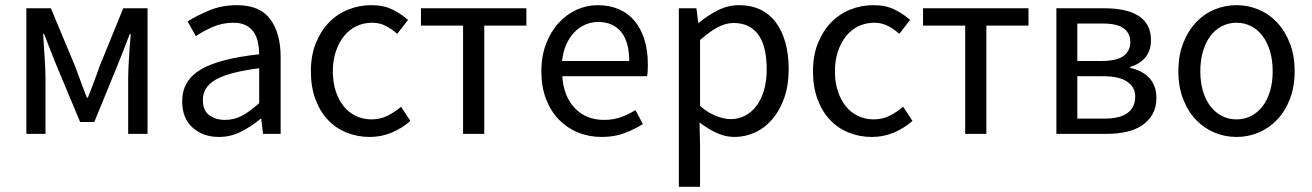

<svg xmlns="http://www.w3.org/2000/svg" viewBox="-20 -518 5076 743"><path d="M82 0V-486H177L272 -258Q283 -228 294 -198.5Q305 -169 316 -140H320Q331 -169 342.5 -198.5Q354 -228 364 -258L457 -486H551V0H476V-218Q476 -234 477 -255.5Q478 -277 479.5 -299.5Q481 -322 482.5 -344.5Q484 -367 486 -386H482Q471 -357 459.5 -327.5Q448 -298 437 -271L345 -46H290L196 -271Q185 -298 173.5 -327.5Q162 -357 151 -386H147Q148 -367 149.5 -344.5Q151 -322 152.5 -299.5Q154 -277 155 -255.5Q156 -234 156 -218V0Z M827 12Q766 12 725.5 -24Q685 -60 685 -126Q685 -206 756 -248.5Q827 -291 983 -308Q983 -331 978.5 -353Q974 -375 963 -392Q952 -409 932.5 -419.5Q913 -430 883 -430Q841 -430 804 -414Q767 -398 738 -378L706 -435Q740 -457 789 -477.5Q838 -498 897 -498Q986 -498 1026 -443.5Q1066 -389 1066 -298V0H998L991 -58H988Q953 -29 913 -8.5Q873 12 827 12ZM851 -54Q886 -54 917 -70.5Q948 -87 983 -119V-254Q922 -246 880.5 -235Q839 -224 813.5 -209Q788 -194 776.5 -174.5Q765 -155 765 -132Q765 -90 790 -72Q815 -54 851 -54Z M1411 12Q1363 12 1321 -5Q1279 -22 1248.5 -54.5Q1218 -87 1200.5 -134.5Q1183 -182 1183 -242Q1183 -303 1202 -350.5Q1221 -398 1253 -431Q1285 -464 1327.5 -481Q1370 -498 1417 -498Q1465 -498 1499 -481Q1533 -464 1559 -441L1517 -387Q1496 -406 1472.5 -418Q1449 -430 1420 -430Q1387 -430 1359 -416.5Q1331 -403 1311 -378Q1291 -353 1279.5 -318.5Q1268 -284 1268 -242Q1268 -200 1279 -166Q1290 -132 1309.5 -107.5Q1329 -83 1357 -69.5Q1385 -56 1418 -56Q1452 -56 1480.5 -70.5Q1509 -85 1532 -105L1568 -50Q1535 -21 1495 -4.5Q1455 12 1411 12Z M1772 0V-419H1609V-486H2017V-419H1854V0Z M2308 12Q2259 12 2216.5 -5.5Q2174 -23 2142.5 -55.5Q2111 -88 2093 -135Q2075 -182 2075 -242Q2075 -302 2093.5 -349.5Q2112 -397 2142.5 -430Q2173 -463 2212 -480.5Q2251 -498 2293 -498Q2339 -498 2375.5 -482Q2412 -466 2436.5 -436Q2461 -406 2474 -364Q2487 -322 2487 -270Q2487 -257 2486.5 -244.5Q2486 -232 2484 -223H2156Q2161 -145 2204.5 -99.5Q2248 -54 2318 -54Q2353 -54 2382.5 -64.5Q2412 -75 2439 -92L2468 -38Q2436 -18 2397 -3Q2358 12 2308 12ZM2155 -282H2415Q2415 -356 2383.5 -394.5Q2352 -433 2295 -433Q2269 -433 2245.5 -423Q2222 -413 2203 -393.5Q2184 -374 2171.5 -346Q2159 -318 2155 -282Z M2607 205V-486H2675L2682 -430H2685Q2718 -458 2757.5 -478Q2797 -498 2840 -498Q2887 -498 2923 -480.5Q2959 -463 2983 -430.5Q3007 -398 3019.5 -352.5Q3032 -307 3032 -250Q3032 -188 3015 -139.5Q2998 -91 2969 -57Q2940 -23 2902 -5.5Q2864 12 2822 12Q2788 12 2754.5 -3Q2721 -18 2687 -44L2689 41V205ZM2808 -57Q2838 -57 2863.5 -70.5Q2889 -84 2907.5 -108.5Q2926 -133 2936.5 -169Q2947 -205 2947 -250Q2947 -290 2940 -323Q2933 -356 2917.5 -379.5Q2902 -403 2877.5 -416Q2853 -429 2819 -429Q2788 -429 2756.5 -412Q2725 -395 2689 -363V-108Q2722 -80 2753 -68.5Q2784 -57 2808 -57Z M3354 12Q3306 12 3264 -5Q3222 -22 3191.5 -54.5Q3161 -87 3143.5 -134.5Q3126 -182 3126 -242Q3126 -303 3145 -350.5Q3164 -398 3196 -431Q3228 -464 3270.5 -481Q3313 -498 3360 -498Q3408 -498 3442 -481Q3476 -464 3502 -441L3460 -387Q3439 -406 3415.5 -418Q3392 -430 3363 -430Q3330 -430 3302 -416.5Q3274 -403 3254 -378Q3234 -353 3222.5 -318.5Q3211 -284 3211 -242Q3211 -200 3222 -166Q3233 -132 3252.5 -107.5Q3272 -83 3300 -69.5Q3328 -56 3361 -56Q3395 -56 3423.5 -70.5Q3452 -85 3475 -105L3511 -50Q3478 -21 3438 -4.5Q3398 12 3354 12Z M3715 0V-419H3552V-486H3960V-419H3797V0Z M4068 0V-486H4255Q4295 -486 4328 -479Q4361 -472 4384.5 -457.5Q4408 -443 4421 -419.5Q4434 -396 4434 -363Q4434 -322 4412.5 -296Q4391 -270 4353 -259V-256Q4374 -251 4392.5 -242Q4411 -233 4425 -219Q4439 -205 4447 -185Q4455 -165 4455 -139Q4455 -103 4440.5 -77Q4426 -51 4400.5 -33.5Q4375 -16 4340 -8Q4305 0 4263 0ZM4149 -282H4241Q4302 -282 4328 -301.5Q4354 -321 4354 -355Q4354 -389 4329 -408Q4304 -427 4247 -427H4149ZM4149 -59H4254Q4314 -59 4343.5 -81Q4373 -103 4373 -144Q4373 -181 4342 -202Q4311 -223 4249 -223H4149Z M4765 12Q4720 12 4679.5 -5Q4639 -22 4608 -54.5Q4577 -87 4558.5 -134.5Q4540 -182 4540 -242Q4540 -303 4558.5 -350.5Q4577 -398 4608 -431Q4639 -464 4679.5 -481Q4720 -498 4765 -498Q4810 -498 4850.5 -481Q4891 -464 4922 -431Q4953 -398 4971.5 -350.5Q4990 -303 4990 -242Q4990 -182 4971.5 -134.5Q4953 -87 4922 -54.5Q4891 -22 4850.5 -5Q4810 12 4765 12ZM4765 -56Q4796 -56 4822 -69.5Q4848 -83 4866.5 -107.5Q4885 -132 4895 -166Q4905 -200 4905 -242Q4905 -284 4895 -318.5Q4885 -353 4866.5 -378Q4848 -403 4822 -416.5Q4796 -430 4765 -430Q4734 -430 4708 -416.5Q4682 -403 4663.5 -378Q4645 -353 4635 -318.5Q4625 -284 4625 -242Q4625 -200 4635 -166Q4645 -132 4663.5 -107.5Q4682 -83 4708 -69.5Q4734 -56 4765 -56Z"/></svg>

Font: Processing Sans Pro
Style: Regular
Weight: 400
Designer: Paul D. Hunt
Foundry: Adobe Systems Incorporated
Version: Version 2.020;PS 2.000;hotconv 1.0.86;makeotf.lib2.5.63406